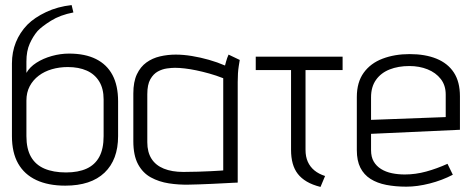

<svg xmlns="http://www.w3.org/2000/svg" viewBox="-20 -723 1861 756"><path d="M252 -512Q218 -512 184 -502.5Q150 -493 123.5 -476Q97 -459 84 -436V-481Q84 -522 97 -551Q110 -580 128 -601Q145 -619 181 -641.5Q217 -664 269 -674L262 -703Q207 -697 161.5 -675.5Q116 -654 88 -626Q58 -595 42.5 -556.5Q27 -518 27 -473V-187Q27 -122 51.5 -79Q76 -36 123 -14Q170 8 237 8Q338 8 391.5 -43Q445 -94 445 -187V-324Q445 -386 423 -427.5Q401 -469 358 -490.5Q315 -512 252 -512ZM247 -459Q290 -459 321.5 -445Q353 -431 370.5 -402.5Q388 -374 388 -332V-187Q388 -137 371 -105.5Q354 -74 321 -59Q288 -44 240 -44Q190 -44 155 -59Q120 -74 102 -105.5Q84 -137 84 -187V-327Q84 -359 97 -383.5Q110 -408 132.5 -425Q155 -442 184.5 -450.5Q214 -459 247 -459Z M924 -487 880 -508Q874 -495 870 -480Q866 -465 866 -465Q836 -478 802.5 -487.5Q769 -497 735.5 -502.5Q702 -508 672 -508Q640 -508 610 -501Q580 -494 556.5 -477Q533 -460 519 -430.5Q505 -401 505 -355V-167Q505 -111 523.5 -76.5Q542 -42 574 -24.5Q606 -7 645 -1Q684 5 724 4Q739 4 763 3Q787 2 813.5 1Q840 0 863.5 -1.5Q887 -3 902 -3.5Q917 -4 916 -4V-400Q916 -437 920 -462Q924 -487 924 -487ZM560 -163V-352Q560 -390 572 -411Q584 -432 601.5 -441.5Q619 -451 637.5 -453.5Q656 -456 669 -456Q686 -456 707.5 -453.5Q729 -451 753 -446Q777 -441 804 -433.5Q831 -426 859 -415V-52Q859 -52 846 -51Q833 -50 810.5 -49Q788 -48 760 -47Q732 -46 702 -46Q657 -46 625 -59Q593 -72 576.5 -98Q560 -124 560 -163Z M1183 -133V-447H1329V-500H987V-447H1126V-133Q1126 -103 1132.5 -79.5Q1139 -56 1152.5 -38.5Q1166 -21 1188 -8Q1210 5 1242 13L1260 -30Q1235 -38 1218 -52Q1201 -66 1192 -86Q1183 -106 1183 -133Z M1441 -132V-196L1791 -212V-344Q1791 -401 1767 -437.5Q1743 -474 1698.5 -492Q1654 -510 1593 -510Q1534 -510 1486.5 -492Q1439 -474 1412 -436.5Q1385 -399 1385 -341V-132Q1385 -90 1399 -62.5Q1413 -35 1439 -18.5Q1465 -2 1501 5Q1537 12 1580 12Q1623 12 1672 -0.5Q1721 -13 1763 -35L1742 -78Q1700 -59 1658 -47.5Q1616 -36 1574 -36Q1547 -36 1523 -41Q1499 -46 1480.5 -57.5Q1462 -69 1451.5 -87Q1441 -105 1441 -132ZM1735 -351V-262L1441 -251V-340Q1441 -381 1460.5 -408.5Q1480 -436 1514 -449.5Q1548 -463 1592 -463Q1631 -463 1663.5 -450Q1696 -437 1715.5 -412Q1735 -387 1735 -351Z"/></svg>

Font: AdventPro_ExpandedRegular
Style: ExpandedRegular
Weight: 400
Width: 7
Designer: VivaRado, Andreas Kalpakidis
Foundry: VivaRado, Andreas Kalpakidis
Version: Version 3.000